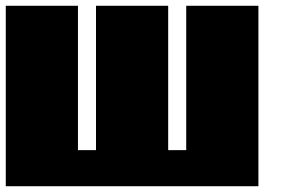

<svg xmlns="http://www.w3.org/2000/svg" viewBox="-20 -645 1040 665"><path d="M0 0H875V-625H625V-125H562.5V-625H312.5V-125H250V-625H0Z"/></svg>

Font: Faithful 32x
Style: Bold
Weight: 400
Foundry: Faithful Resource Pack
Version: Version 1.0; January 27, 2023